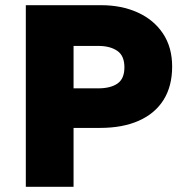

<svg xmlns="http://www.w3.org/2000/svg" viewBox="-20 -720 705 740"><path d="M79.5 0V-700H369.5Q448.5 -700 510.5 -672Q572.5 -644 608 -591Q643.5 -538 643.5 -463.5Q643.5 -388 610.5 -335.2Q577.5 -282.5 515.2 -254.8Q453 -227 365 -227H263.5V0ZM263.5 -379.5H358.5Q406 -379.5 432.8 -398Q459.5 -416.5 459.5 -460.5Q459.5 -505.5 431.8 -524.2Q404 -543 359.5 -543H263.5Z"/></svg>

Font: Geologica Thin Cursive ExtraBold
Style: Regular
Weight: 800
Version: Version 1.010;gftools[0.9.28]